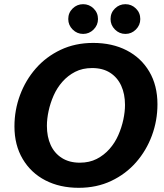

<svg xmlns="http://www.w3.org/2000/svg" viewBox="-20 -885 785 917"><path d="M356 12Q266 12 197 -23.5Q128 -59 88.5 -125.5Q49 -192 49 -281Q49 -359 75.5 -430.5Q102 -502 151 -558Q200 -614 269.5 -647Q339 -680 425 -680Q516 -680 585 -644.5Q654 -609 693 -543Q732 -477 732 -387Q732 -309 705.5 -237.5Q679 -166 630 -110Q581 -54 511.5 -21Q442 12 356 12ZM361 -108Q407 -108 442 -126Q477 -144 503 -173.5Q529 -203 545 -239.5Q561 -276 569 -313.5Q577 -351 577 -384Q577 -436 559 -475.5Q541 -515 506 -537.5Q471 -560 420 -560Q374 -560 339 -542Q304 -524 278 -494.5Q252 -465 236 -428.5Q220 -392 212 -354.5Q204 -317 204 -284Q204 -232 222 -192.5Q240 -153 275.5 -130.5Q311 -108 361 -108ZM579 -723Q550 -723 529 -744Q508 -765 508 -794Q508 -824 529 -844.5Q550 -865 579 -865Q608 -865 629 -844.5Q650 -824 650 -794Q650 -765 629 -744Q608 -723 579 -723ZM377 -723Q348 -723 327 -744Q306 -765 306 -794Q306 -824 327 -844.5Q348 -865 377 -865Q406 -865 427 -844.5Q448 -824 448 -794Q448 -765 427 -744Q406 -723 377 -723Z"/></svg>

Font: Atkinson Hyperlegible Next
Style: Bold Italic
Weight: 700
Italic angle: -12°
Designer: Elliott Scott, Megan Eiswerth, Linus Boman, Theodore Petrosky, Letters from Sweden
Foundry: Applied Design Works, Letters from Sweden
Version: Version 2.001